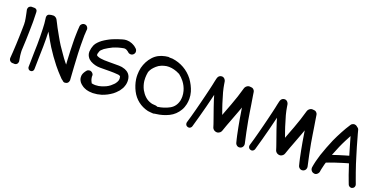

<svg xmlns="http://www.w3.org/2000/svg" viewBox="-17 -1598 4919 2486"><g transform="rotate(20 2442.0 -355.5)"><path d="M109.4 21.5C112.3 23.4 116.2 25.4 119.1 26.4C124 29.3 129.9 30.3 135.7 30.3H152.3C154.3 31.2 156.2 31.2 159.2 31.2H168C174.8 31.2 180.7 29.3 187.5 25.4C194.3 21.5 199.2 16.6 203.1 10.7C204.1 9.8 204.1 7.8 205.1 5.9C206.1 3.9 207 2 208 -1C210 -5.9 210.9 -11.7 210.9 -16.6C210.9 -19.5 210.9 -22.5 210 -25.4L204.1 -60.5C202.1 -73.2 200.2 -85 198.2 -96.7L195.3 -126L193.4 -155.3V-165C196.3 -215.8 198.2 -266.6 200.2 -316.4C201.2 -354.5 202.1 -391.6 203.1 -429.7C204.1 -467.8 204.1 -505.9 205.1 -543.9V-578.1C205.1 -589.8 205.1 -601.6 204.1 -613.3C204.1 -626 204.1 -639.6 203.1 -653.3C203.1 -666 203.1 -679.7 202.1 -692.4C202.1 -695.3 202.1 -698.2 201.2 -701.2C200.2 -708 199.2 -713.9 196.3 -718.8C193.4 -724.6 188.5 -729.5 181.6 -733.4C174.8 -737.3 168 -739.3 161.1 -739.3H121.1C116.2 -739.3 110.4 -738.3 105.5 -735.4C100.6 -733.4 96.7 -730.5 91.8 -727.5C85.9 -722.7 82 -716.8 79.1 -708C77.1 -703.1 76.2 -699.2 76.2 -694.3V-690.4V-683.6L85.9 -638.7L94.7 -594.7C96.7 -585.9 98.6 -577.1 99.6 -568.4C101.6 -559.6 102.5 -550.8 103.5 -542L105.5 -532.2V-522.5C106.4 -517.6 106.4 -513.7 106.4 -508.8C107.4 -503.9 107.4 -500 107.4 -495.1V-494.1L106.4 -432.6C105.5 -394.5 104.5 -357.4 103.5 -320.3L99.6 -212.9V-208C98.6 -207 98.6 -205.1 98.6 -203.1V-194.3C97.7 -164.1 95.7 -134.8 93.8 -104.5L90.8 -63.5L87.9 -22.5V-18.6C87.9 -11.7 89.8 -4.9 92.8 2C96.7 10.7 102.5 16.6 109.4 21.5Z M607.4 -231.4C631.8 -199.2 656.2 -166 680.7 -133.8C689.5 -123 698.2 -113.3 707 -102.5C715.8 -91.8 724.6 -82 733.4 -71.3C744.1 -58.6 755.9 -45.9 768.6 -33.2L803.7 3.9C808.6 8.8 813.5 12.7 820.3 15.6C826.2 22.5 833 28.3 839.8 32.2C844.7 35.2 850.6 37.1 857.4 37.1C860.4 37.1 863.3 37.1 866.2 36.1C877 35.2 885.7 32.2 892.6 27.3C899.4 22.5 905.3 15.6 909.2 6.8C912.1 -1 914.1 -8.8 915 -16.6C915 -17.6 915 -19.5 914.1 -20.5C909.2 -80.1 905.3 -140.6 902.3 -200.2C898.4 -259.8 895.5 -319.3 892.6 -379.9C891.6 -416 890.6 -453.1 889.6 -489.3V-626C890.6 -635.7 890.6 -645.5 891.6 -654.3C891.6 -662.1 891.6 -669.9 892.6 -678.7C893.6 -686.5 893.6 -694.3 894.5 -703.1C895.5 -705.1 895.5 -707 895.5 -710C895.5 -716.8 893.6 -722.7 890.6 -729.5C886.7 -738.3 881.8 -746.1 875 -751C868.2 -756.8 859.4 -760.7 849.6 -761.7H841.8C835 -761.7 828.1 -760.7 822.3 -757.8C814.5 -754.9 807.6 -749 800.8 -741.2C793.9 -733.4 791 -724.6 790 -715.8L786.1 -657.2C785.2 -647.5 785.2 -637.7 785.2 -627.9C784.2 -618.2 784.2 -608.4 784.2 -598.6C783.2 -580.1 783.2 -561.5 783.2 -543C783.2 -524.4 783.2 -505.9 784.2 -487.3C785.2 -450.2 786.1 -413.1 787.1 -375L793 -248L796.9 -189.5L779.3 -210C754.9 -240.2 732.4 -270.5 710.9 -302.7C688.5 -334 667 -365.2 645.5 -397.5C625 -430.7 604.5 -463.9 585.9 -498C567.4 -531.2 547.9 -565.4 529.3 -599.6C520.5 -615.2 512.7 -630.9 504.9 -647.5C496.1 -663.1 488.3 -678.7 480.5 -694.3C475.6 -704.1 467.8 -711.9 458 -718.8C448.2 -725.6 438.5 -728.5 427.7 -729.5C423.8 -729.5 419.9 -729.5 417 -728.5H412.1C407.2 -728.5 403.3 -728.5 399.4 -727.5C397.5 -726.6 395.5 -726.6 392.6 -726.6L386.7 -724.6H384.8C384.8 -723.6 384.8 -723.6 383.8 -723.6H380.9C377.9 -722.7 376 -722.7 374 -721.7C367.2 -720.7 361.3 -717.8 356.4 -713.9C350.6 -709 346.7 -703.1 343.8 -696.3C341.8 -691.4 340.8 -685.5 340.8 -679.7V-675.8C341.8 -662.1 343.8 -648.4 345.7 -633.8C347.7 -620.1 349.6 -606.4 350.6 -591.8L354.5 -521.5C356.4 -485.4 357.4 -450.2 357.4 -414.1V-306.6C356.4 -270.5 355.5 -235.4 354.5 -199.2C353.5 -163.1 353.5 -127 352.5 -90.8C351.6 -74.2 351.6 -58.6 351.6 -43C351.6 -26.4 351.6 -10.7 350.6 5.9C350.6 12.7 352.5 18.6 356.4 25.4C360.4 32.2 365.2 37.1 371.1 41C377 43.9 383.8 45.9 391.6 45.9C399.4 45.9 406.2 43.9 412.1 41C418 37.1 422.9 32.2 426.8 25.4C429.7 18.6 431.6 12.7 431.6 5.9L434.6 -149.4L438.5 -305.7V-415L435.5 -511.7C440.4 -502.9 446.3 -493.2 451.2 -484.4C479.5 -432.6 508.8 -382.8 539.1 -333C561.5 -298.8 584 -264.6 607.4 -231.4Z M1072.3 -19.5C1083 -9.8 1095.7 -1 1108.4 7.8C1121.1 14.6 1137.7 22.5 1158.2 29.3C1178.7 36.1 1208 39.1 1246.1 40C1266.6 39.1 1286.1 37.1 1305.7 34.2C1325.2 30.3 1344.7 25.4 1364.3 20.5C1389.6 11.7 1413.1 2 1435.5 -9.8C1458 -21.5 1479.5 -35.2 1501 -50.8C1508.8 -57.6 1518.6 -65.4 1529.3 -75.2C1540 -85.9 1552.7 -98.6 1565.4 -113.3C1576.2 -127.9 1585.9 -142.6 1594.7 -158.2C1602.5 -174.8 1608.4 -191.4 1613.3 -209C1617.2 -224.6 1619.1 -240.2 1619.1 -255.9C1619.1 -268.6 1618.2 -282.2 1615.2 -296.9C1609.4 -327.1 1594.7 -351.6 1571.3 -371.1C1565.4 -376 1559.6 -379.9 1553.7 -382.8C1546.9 -386.7 1540 -389.6 1533.2 -392.6C1532.2 -393.6 1531.2 -393.6 1530.3 -394.5C1529.3 -395.5 1527.3 -395.5 1526.4 -395.5C1500 -405.3 1473.6 -410.2 1445.3 -410.2H1301.8C1287.1 -410.2 1266.6 -410.2 1241.2 -411.1C1225.6 -412.1 1209 -413.1 1192.4 -416C1175.8 -418 1160.2 -422.9 1145.5 -429.7C1143.6 -430.7 1141.6 -431.6 1138.7 -433.6C1135.7 -434.6 1133.8 -436.5 1132.8 -438.5C1131.8 -440.4 1130.9 -442.4 1130.9 -444.3C1129.9 -446.3 1129.9 -448.2 1129.9 -450.2C1129.9 -459 1131.8 -466.8 1134.8 -474.6L1142.6 -498C1145.5 -505.9 1150.4 -512.7 1157.2 -518.6C1163.1 -525.4 1172.9 -534.2 1186.5 -544.9C1202.1 -555.7 1218.8 -566.4 1235.4 -575.2C1252 -584 1268.6 -592.8 1286.1 -601.6C1309.6 -611.3 1333 -620.1 1356.4 -627C1379.9 -633.8 1404.3 -638.7 1429.7 -643.6H1439.5C1444.3 -643.6 1451.2 -642.6 1459 -639.6C1462.9 -638.7 1466.8 -636.7 1469.7 -634.8L1478.5 -628.9C1481.4 -627.9 1483.4 -626 1486.3 -624C1489.3 -622.1 1491.2 -620.1 1493.2 -618.2L1496.1 -615.2C1497.1 -614.3 1498 -614.3 1499 -613.3C1505.9 -606.4 1513.7 -602.5 1524.4 -600.6C1528.3 -599.6 1532.2 -599.6 1536.1 -599.6C1542 -599.6 1546.9 -600.6 1551.8 -601.6C1560.5 -604.5 1568.4 -610.4 1575.2 -617.2C1582 -625 1585.9 -633.8 1587.9 -642.6C1588.9 -645.5 1588.9 -649.4 1588.9 -652.3C1588.9 -658.2 1587.9 -664.1 1585.9 -669.9C1583 -679.7 1578.1 -687.5 1571.3 -693.4C1566.4 -698.2 1561.5 -702.1 1556.6 -706.1L1542 -717.8C1535.2 -722.7 1528.3 -726.6 1521.5 -729.5C1514.6 -732.4 1507.8 -736.3 1501 -739.3C1477.5 -749 1453.1 -753.9 1428.7 -753.9C1410.2 -753.9 1390.6 -751 1371.1 -745.1C1326.2 -732.4 1284.2 -717.8 1245.1 -701.2C1223.6 -692.4 1203.1 -681.6 1182.6 -669.9C1163.1 -659.2 1143.6 -646.5 1124 -632.8C1107.4 -620.1 1091.8 -606.4 1078.1 -591.8C1063.5 -577.1 1051.8 -560.5 1043 -541C1031.2 -512.7 1024.4 -483.4 1022.5 -453.1V-445.3C1022.5 -417 1032.2 -391.6 1050.8 -368.2C1055.7 -361.3 1062.5 -355.5 1069.3 -350.6L1089.8 -335.9C1129.9 -313.5 1174.8 -301.8 1223.6 -301.8C1271.5 -301.8 1318.4 -301.8 1363.3 -302.7C1397.5 -302.7 1415 -302.7 1415 -301.8L1471.7 -297.9H1473.6C1476.6 -297.9 1480.5 -296.9 1483.4 -295.9L1492.2 -293C1495.1 -292 1497.1 -290 1499 -289.1L1504.9 -285.2C1507.8 -276.4 1508.8 -267.6 1509.8 -258.8V-252C1509.8 -245.1 1508.8 -238.3 1507.8 -231.4C1504.9 -221.7 1501 -212.9 1496.1 -204.1C1491.2 -195.3 1485.4 -187.5 1479.5 -179.7C1472.7 -170.9 1464.8 -164.1 1457 -157.2C1450.2 -150.4 1442.4 -142.6 1433.6 -135.7C1417 -123 1399.4 -111.3 1379.9 -102.5C1360.4 -93.8 1343.8 -87.9 1330.1 -83C1315.4 -78.1 1301.8 -75.2 1287.1 -72.3C1272.5 -70.3 1257.8 -69.3 1243.2 -68.4C1228.5 -68.4 1214.8 -69.3 1202.1 -72.3C1198.2 -73.2 1194.3 -73.2 1191.4 -74.2C1190.4 -75.2 1190.4 -75.2 1190.4 -76.2L1178.7 -99.6C1176.8 -103.5 1174.8 -107.4 1173.8 -111.3C1172.9 -116.2 1170.9 -120.1 1169.9 -124C1168.9 -128.9 1168 -132.8 1167 -137.7C1166 -141.6 1165 -145.5 1165 -150.4C1164.1 -151.4 1164.1 -153.3 1164.1 -154.3V-156.2C1165 -161.1 1165 -165 1165 -168.9C1165 -174.8 1164.1 -179.7 1163.1 -184.6C1160.2 -193.4 1154.3 -200.2 1147.5 -207C1139.6 -213.9 1130.9 -218.8 1122.1 -220.7C1119.1 -221.7 1116.2 -221.7 1113.3 -221.7C1107.4 -221.7 1101.6 -220.7 1094.7 -218.8C1084 -215.8 1076.2 -210 1071.3 -203.1C1062.5 -192.4 1053.7 -180.7 1046.9 -168C1040 -156.2 1035.2 -143.6 1032.2 -128.9C1031.2 -122.1 1031.2 -116.2 1031.2 -109.4C1031.2 -103.5 1031.2 -97.7 1032.2 -90.8C1034.2 -78.1 1038.1 -66.4 1044.9 -54.7C1051.8 -41 1061.5 -29.3 1072.3 -19.5ZM1505.9 -284.2H1506.8V-283.2L1505.9 -284.2Z M1858.4 -51.8C1898.4 -20.5 1944.3 1 1997.1 13.7L2032.2 17.6L2067.4 20.5H2071.3C2078.1 20.5 2084 19.5 2088.9 16.6C2096.7 15.6 2103.5 14.6 2110.4 13.7C2169.9 6.8 2226.6 -9.8 2280.3 -36.1C2334 -62.5 2377 -103.5 2408.2 -157.2C2416 -170.9 2422.9 -184.6 2427.7 -199.2C2432.6 -212.9 2436.5 -227.5 2440.4 -242.2C2445.3 -267.6 2448.2 -292 2448.2 -316.4C2448.2 -348.6 2443.4 -380.9 2434.6 -412.1C2418 -466.8 2391.6 -517.6 2357.4 -565.4C2320.3 -613.3 2277.3 -650.4 2227.5 -678.7C2177.7 -707 2124 -724.6 2064.5 -732.4H2028.3C2023.4 -734.4 2017.6 -735.4 2011.7 -735.4H2005.9L1985.4 -732.4C1978.5 -731.4 1972.7 -730.5 1965.8 -729.5C1900.4 -716.8 1846.7 -688.5 1805.7 -642.6C1764.6 -597.7 1736.3 -543 1719.7 -479.5C1712.9 -447.3 1709 -414.1 1709 -381.8C1709 -361.3 1710 -341.8 1712.9 -321.3C1720.7 -268.6 1737.3 -217.8 1761.7 -169.9C1786.1 -122.1 1818.4 -83 1858.4 -51.8ZM2067.4 -87.9C2048.8 -89.8 2037.1 -90.8 2030.3 -90.8C2023.4 -90.8 2012.7 -92.8 2000 -96.7C1967.8 -106.4 1939.5 -122.1 1916 -144.5C1891.6 -167 1872.1 -193.4 1855.5 -222.7C1836.9 -258.8 1825.2 -296.9 1820.3 -336.9C1819.3 -350.6 1818.4 -364.3 1818.4 -378.9C1818.4 -405.3 1821.3 -430.7 1826.2 -457C1827.1 -460 1827.1 -461.9 1828.1 -464.8C1835 -482.4 1844.7 -499 1855.5 -513.7C1868.2 -529.3 1881.8 -543.9 1897.5 -557.6C1916 -574.2 1935.5 -586.9 1958 -595.7C1979.5 -604.5 2002 -611.3 2026.4 -615.2C2037.1 -616.2 2048.8 -617.2 2059.6 -617.2C2072.3 -617.2 2085 -616.2 2097.7 -614.3C2121.1 -610.4 2144.5 -604.5 2168 -595.7C2174.8 -592.8 2180.7 -589.8 2187.5 -586.9C2194.3 -584 2200.2 -581.1 2207 -578.1C2208 -577.1 2210 -577.1 2211.9 -576.2C2238.3 -555.7 2262.7 -532.2 2283.2 -505.9C2310.5 -470.7 2330.1 -431.6 2341.8 -389.6C2348.6 -364.3 2352.5 -338.9 2352.5 -313.5C2352.5 -295.9 2350.6 -278.3 2347.7 -259.8C2334 -200.2 2302.7 -157.2 2253.9 -130.9C2205.1 -104.5 2152.3 -87.9 2096.7 -80.1C2095.7 -80.1 2093.8 -80.1 2092.8 -79.1C2085 -84 2076.2 -86.9 2067.4 -87.9Z M2865.2 -80.1C2866.2 -79.1 2866.2 -77.1 2866.2 -76.2C2869.1 -67.4 2874 -60.5 2878.9 -54.7C2885.7 -45.9 2895.5 -40 2907.2 -36.1C2915 -33.2 2922.9 -32.2 2930.7 -32.2C2933.6 -32.2 2937.5 -32.2 2941.4 -33.2C2952.1 -36.1 2961.9 -41 2971.7 -48.8C2980.5 -57.6 2987.3 -66.4 2990.2 -77.1C2995.1 -88.9 2999 -100.6 3002.9 -113.3C3007.8 -125 3011.7 -136.7 3015.6 -149.4C3019.5 -159.2 3023.4 -168.9 3026.4 -178.7C3030.3 -189.5 3034.2 -199.2 3038.1 -209C3048.8 -239.3 3060.5 -269.5 3072.3 -299.8C3083 -330.1 3094.7 -360.4 3106.4 -390.6C3113.3 -409.2 3119.1 -426.8 3126 -445.3L3132.8 -404.3L3150.4 -295.9C3157.2 -260.7 3163.1 -225.6 3169.9 -189.5L3191.4 -84C3195.3 -68.4 3199.2 -52.7 3202.1 -37.1L3213.9 9.8C3215.8 18.6 3220.7 27.3 3227.5 34.2C3234.4 42 3243.2 46.9 3252 49.8C3256.8 50.8 3260.7 51.8 3265.6 51.8C3270.5 51.8 3275.4 50.8 3281.2 49.8C3291 46.9 3298.8 43 3305.7 36.1C3312.5 29.3 3317.4 21.5 3320.3 10.7C3321.3 5.9 3322.3 2 3322.3 -2V-5.9C3322.3 -9.8 3322.3 -13.7 3321.3 -17.6C3309.6 -67.4 3298.8 -116.2 3289.1 -166C3278.3 -215.8 3268.6 -266.6 3259.8 -316.4C3253.9 -351.6 3248 -386.7 3242.2 -422.9C3236.3 -459 3230.5 -494.1 3225.6 -529.3L3219.7 -564.5C3217.8 -577.1 3215.8 -588.9 3213.9 -600.6C3211.9 -615.2 3210 -628.9 3207 -643.6C3205.1 -658.2 3203.1 -672.9 3200.2 -687.5C3199.2 -696.3 3195.3 -705.1 3188.5 -712.9C3181.6 -721.7 3173.8 -727.5 3165 -730.5C3160.2 -732.4 3155.3 -733.4 3149.4 -733.4H3145.5C3138.7 -734.4 3132.8 -735.4 3127 -735.4C3122.1 -735.4 3116.2 -734.4 3111.3 -733.4C3100.6 -730.5 3090.8 -724.6 3082 -715.8C3073.2 -707 3067.4 -697.3 3064.5 -686.5C3052.7 -644.5 3040 -602.5 3026.4 -560.5C3011.7 -518.6 2997.1 -477.5 2982.4 -435.5C2971.7 -405.3 2960 -376 2948.2 -345.7C2938.5 -320.3 2928.7 -293.9 2918.9 -267.6L2887.7 -356.4C2877 -387.7 2866.2 -418.9 2857.4 -451.2C2847.7 -482.4 2837.9 -513.7 2829.1 -545.9C2827.1 -554.7 2825.2 -564.5 2822.3 -574.2C2819.3 -584 2817.4 -593.8 2815.4 -603.5C2812.5 -617.2 2810.5 -630.9 2807.6 -645.5C2804.7 -660.2 2802.7 -673.8 2800.8 -687.5C2798.8 -696.3 2794.9 -705.1 2788.1 -713.9C2781.2 -722.7 2774.4 -728.5 2765.6 -731.4C2759.8 -734.4 2752.9 -735.4 2746.1 -735.4C2743.2 -735.4 2740.2 -735.4 2737.3 -734.4C2726.6 -733.4 2717.8 -729.5 2710.9 -723.6C2703.1 -717.8 2697.3 -710 2693.4 -700.2C2690.4 -695.3 2689.5 -690.4 2688.5 -685.5C2687.5 -682.6 2687.5 -680.7 2686.5 -677.7L2676.8 -634.8C2673.8 -620.1 2670.9 -606.4 2668 -591.8C2665 -580.1 2663.1 -568.4 2660.2 -557.6C2657.2 -545.9 2655.3 -534.2 2652.3 -523.4C2644.5 -489.3 2636.7 -456.1 2627.9 -421.9C2620.1 -387.7 2611.3 -354.5 2602.5 -320.3L2576.2 -217.8L2548.8 -116.2L2521.5 -22.5C2520.5 -18.6 2520.5 -14.6 2520.5 -11.7C2520.5 -7.8 2520.5 -3.9 2521.5 1C2524.4 8.8 2527.3 15.6 2532.2 20.5C2537.1 25.4 2543.9 29.3 2552.7 32.2C2557.6 33.2 2561.5 34.2 2566.4 34.2C2569.3 34.2 2572.3 34.2 2575.2 33.2C2582 31.2 2588.9 27.3 2594.7 21.5C2600.6 15.6 2604.5 8.8 2606.4 2C2621.1 -47.9 2634.8 -97.7 2648.4 -147.5C2662.1 -197.3 2675.8 -248 2688.5 -297.9C2697.3 -332 2705.1 -366.2 2713.9 -400.4C2720.7 -425.8 2726.6 -451.2 2732.4 -476.6C2737.3 -456.1 2743.2 -436.5 2750 -417L2782.2 -320.3C2792 -291 2801.8 -262.7 2812.5 -234.4C2823.2 -206.1 2833 -176.8 2842.8 -148.4C2846.7 -136.7 2850.6 -125 2854.5 -114.3C2857.4 -103.5 2861.3 -91.8 2865.2 -80.1Z M3730.5 -80.1C3731.4 -79.1 3731.4 -77.1 3731.4 -76.2C3734.4 -67.4 3739.3 -60.5 3744.1 -54.7C3751 -45.9 3760.7 -40 3772.5 -36.1C3780.3 -33.2 3788.1 -32.2 3795.9 -32.2C3798.8 -32.2 3802.7 -32.2 3806.6 -33.2C3817.4 -36.1 3827.1 -41 3836.9 -48.8C3845.7 -57.6 3852.5 -66.4 3855.5 -77.1C3860.4 -88.9 3864.3 -100.6 3868.2 -113.3C3873 -125 3877 -136.7 3880.9 -149.4C3884.8 -159.2 3888.7 -168.9 3891.6 -178.7C3895.5 -189.5 3899.4 -199.2 3903.3 -209C3914.1 -239.3 3925.8 -269.5 3937.5 -299.8C3948.2 -330.1 3960 -360.4 3971.7 -390.6C3978.5 -409.2 3984.4 -426.8 3991.2 -445.3L3998 -404.3L4015.6 -295.9C4022.5 -260.7 4028.3 -225.6 4035.2 -189.5L4056.6 -84C4060.5 -68.4 4064.5 -52.7 4067.4 -37.1L4079.1 9.8C4081.1 18.6 4085.9 27.3 4092.8 34.2C4099.6 42 4108.4 46.9 4117.2 49.8C4122.1 50.8 4126 51.8 4130.9 51.8C4135.7 51.8 4140.6 50.8 4146.5 49.8C4156.2 46.9 4164.1 43 4170.9 36.1C4177.7 29.3 4182.6 21.5 4185.5 10.7C4186.5 5.9 4187.5 2 4187.5 -2V-5.9C4187.5 -9.8 4187.5 -13.7 4186.5 -17.6C4174.8 -67.4 4164.1 -116.2 4154.3 -166C4143.6 -215.8 4133.8 -266.6 4125 -316.4C4119.1 -351.6 4113.3 -386.7 4107.4 -422.9C4101.6 -459 4095.7 -494.1 4090.8 -529.3L4085 -564.5C4083 -577.1 4081.1 -588.9 4079.1 -600.6C4077.1 -615.2 4075.2 -628.9 4072.3 -643.6C4070.3 -658.2 4068.4 -672.9 4065.4 -687.5C4064.5 -696.3 4060.5 -705.1 4053.7 -712.9C4046.9 -721.7 4039.1 -727.5 4030.3 -730.5C4025.4 -732.4 4020.5 -733.4 4014.6 -733.4H4010.7C4003.9 -734.4 3998 -735.4 3992.2 -735.4C3987.3 -735.4 3981.4 -734.4 3976.6 -733.4C3965.8 -730.5 3956.1 -724.6 3947.3 -715.8C3938.5 -707 3932.6 -697.3 3929.7 -686.5C3918 -644.5 3905.3 -602.5 3891.6 -560.5C3877 -518.6 3862.3 -477.5 3847.7 -435.5C3836.9 -405.3 3825.2 -376 3813.5 -345.7C3803.7 -320.3 3793.9 -293.9 3784.2 -267.6L3752.9 -356.4C3742.2 -387.7 3731.4 -418.9 3722.7 -451.2C3712.9 -482.4 3703.1 -513.7 3694.3 -545.9C3692.4 -554.7 3690.4 -564.5 3687.5 -574.2C3684.6 -584 3682.6 -593.8 3680.7 -603.5C3677.7 -617.2 3675.8 -630.9 3672.9 -645.5C3669.9 -660.2 3668 -673.8 3666 -687.5C3664.1 -696.3 3660.2 -705.1 3653.3 -713.9C3646.5 -722.7 3639.6 -728.5 3630.9 -731.4C3625 -734.4 3618.2 -735.4 3611.3 -735.4C3608.4 -735.4 3605.5 -735.4 3602.5 -734.4C3591.8 -733.4 3583 -729.5 3576.2 -723.6C3568.4 -717.8 3562.5 -710 3558.6 -700.2C3555.7 -695.3 3554.7 -690.4 3553.7 -685.5C3552.7 -682.6 3552.7 -680.7 3551.8 -677.7L3542 -634.8C3539.1 -620.1 3536.1 -606.4 3533.2 -591.8C3530.3 -580.1 3528.3 -568.4 3525.4 -557.6C3522.5 -545.9 3520.5 -534.2 3517.6 -523.4C3509.8 -489.3 3502 -456.1 3493.2 -421.9C3485.4 -387.7 3476.6 -354.5 3467.8 -320.3L3441.4 -217.8L3414.1 -116.2L3386.7 -22.5C3385.7 -18.6 3385.7 -14.6 3385.7 -11.7C3385.7 -7.8 3385.7 -3.9 3386.7 1C3389.6 8.8 3392.6 15.6 3397.5 20.5C3402.3 25.4 3409.2 29.3 3418 32.2C3422.9 33.2 3426.8 34.2 3431.6 34.2C3434.6 34.2 3437.5 34.2 3440.4 33.2C3447.3 31.2 3454.1 27.3 3460 21.5C3465.8 15.6 3469.7 8.8 3471.7 2C3486.3 -47.9 3500 -97.7 3513.7 -147.5C3527.3 -197.3 3541 -248 3553.7 -297.9C3562.5 -332 3570.3 -366.2 3579.1 -400.4C3585.9 -425.8 3591.8 -451.2 3597.7 -476.6C3602.5 -456.1 3608.4 -436.5 3615.2 -417L3647.5 -320.3C3657.2 -291 3667 -262.7 3677.7 -234.4C3688.5 -206.1 3698.2 -176.8 3708 -148.4C3711.9 -136.7 3715.8 -125 3719.7 -114.3C3722.7 -103.5 3726.6 -91.8 3730.5 -80.1Z M4751 -22.5 4766.6 18.6C4769.5 25.4 4773.4 32.2 4780.3 37.1C4787.1 43 4794.9 45.9 4801.8 46.9C4804.7 47.9 4806.6 47.9 4808.6 47.9C4814.5 47.9 4820.3 46.9 4825.2 43.9C4834 41 4839.8 37.1 4844.7 30.3C4849.6 24.4 4852.5 17.6 4853.5 8.8C4854.5 5.9 4854.5 3.9 4854.5 1C4854.5 -4.9 4853.5 -9.8 4851.6 -14.6C4846.7 -27.3 4841.8 -41 4836.9 -53.7C4832 -67.4 4827.1 -81.1 4822.3 -93.8L4810.5 -127L4798.8 -159.2L4763.7 -262.7C4752.9 -297.9 4742.2 -333 4731.4 -367.2C4719.7 -403.3 4709 -440.4 4698.2 -476.6C4687.5 -513.7 4677.7 -550.8 4667 -586.9C4662.1 -603.5 4657.2 -621.1 4652.3 -638.7C4647.5 -656.2 4643.6 -673.8 4638.7 -690.4C4636.7 -697.3 4632.8 -704.1 4626 -710.9C4622.1 -714.8 4618.2 -717.8 4613.3 -719.7C4610.4 -722.7 4607.4 -724.6 4604.5 -727.5C4595.7 -734.4 4586.9 -737.3 4577.1 -738.3C4575.2 -739.3 4573.2 -739.3 4571.3 -739.3C4563.5 -739.3 4555.7 -737.3 4546.9 -733.4C4537.1 -729.5 4529.3 -723.6 4524.4 -714.8C4496.1 -671.9 4469.7 -627.9 4446.3 -583C4421.9 -538.1 4399.4 -492.2 4377.9 -445.3C4361.3 -407.2 4345.7 -368.2 4331.1 -330.1C4316.4 -291 4301.8 -252 4289.1 -212.9C4282.2 -190.4 4275.4 -167 4269.5 -144.5C4262.7 -122.1 4257.8 -99.6 4252.9 -76.2C4251 -67.4 4249 -59.6 4248 -50.8C4247.1 -42 4246.1 -34.2 4244.1 -25.4V-18.6C4244.1 -11.7 4246.1 -3.9 4249 3.9C4253.9 13.7 4259.8 21.5 4267.6 27.3C4275.4 33.2 4285.2 37.1 4295.9 38.1C4298.8 39.1 4301.8 39.1 4304.7 39.1C4311.5 39.1 4318.4 37.1 4325.2 34.2C4334 30.3 4340.8 23.4 4347.7 14.6C4354.5 5.9 4358.4 -2.9 4359.4 -12.7C4360.4 -19.5 4361.3 -25.4 4362.3 -32.2L4366.2 -51.8C4370.1 -73.2 4375 -93.8 4380.9 -114.3L4390.6 -146.5C4392.6 -147.5 4394.5 -147.5 4396.5 -148.4L4431.6 -162.1C4436.5 -164.1 4442.4 -166 4447.3 -167C4462.9 -172.9 4478.5 -178.7 4495.1 -184.6L4543.9 -200.2C4561.5 -206.1 4579.1 -211.9 4595.7 -216.8L4648.4 -232.4C4657.2 -234.4 4665 -236.3 4673.8 -239.3H4675.8L4723.6 -96.7C4727.5 -85.9 4731.4 -74.2 4736.3 -62.5C4741.2 -49.8 4746.1 -36.1 4751 -22.5ZM4438.5 -287.1C4453.1 -323.2 4467.8 -360.4 4483.4 -396.5C4498 -430.7 4514.6 -463.9 4531.2 -497.1C4544.9 -524.4 4559.6 -551.8 4574.2 -579.1C4581.1 -553.7 4588.9 -528.3 4595.7 -503.9C4611.3 -449.2 4627 -394.5 4643.6 -340.8L4645.5 -334C4628.9 -329.1 4611.3 -324.2 4594.7 -319.3C4567.4 -311.5 4541 -303.7 4514.6 -294.9C4498 -290 4480.5 -284.2 4463.9 -278.3C4453.1 -274.4 4441.4 -270.5 4430.7 -266.6C4433.6 -273.4 4435.5 -280.3 4438.5 -287.1Z"/></g></svg>

Font: Citrustime FakeCyr
Style: Regular
Weight: 400
Version: Version 1.1